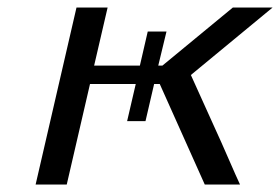

<svg xmlns="http://www.w3.org/2000/svg" viewBox="-20 -492 747 512"><path d="M75 0 184 -472H267L231 -317H353L374 -408H424L402 -317H413L601 -472H707L489 -292L555 -146Q568 -118 589.5 -68.5Q611 -19 620 0H526L406 -268H391L368 -169H319L342 -268H220L158 0Z"/></svg>

Font: Coval
Style: Book Italic
Weight: 350
Foundry: Context Ltd
Version: Version 001.000